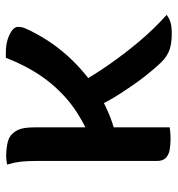

<svg xmlns="http://www.w3.org/2000/svg" viewBox="4 -586 593 640"><g transform="rotate(-90 300.0 -266.5)"><path d="M195 3Q191 4 184.5 4.5Q178 5 172 5.5Q166 6 158 6Q137 6 120 3Q103 0 93 -10Q83 -20 83 -39V-441Q83 -473 80.5 -494Q78 -515 71 -539Q76 -540 81 -540.5Q86 -541 91.5 -541.5Q97 -542 102 -542Q119 -542 140.5 -538Q162 -534 174 -521Q182 -512 186.5 -502.5Q191 -493 193 -479Q195 -465 195 -445ZM427 -543H445Q469 -543 488 -537Q507 -531 518.5 -522Q530 -513 530 -502Q530 -497 529 -491.5Q528 -486 525 -478.5Q522 -471 516 -459Q497 -421 473 -387Q449 -353 421 -324Q393 -295 362 -270.5Q331 -246 297.5 -227.5Q264 -209 230 -195.5Q196 -182 160 -175L122 -248Q189 -270 246 -307Q303 -344 348.5 -401.5Q394 -459 427 -543ZM507 10Q475 10 453.5 2.5Q432 -5 413 -24Q403 -34 391 -48Q379 -62 365.5 -79Q352 -96 338.5 -115.5Q325 -135 311.5 -155.5Q298 -176 286.5 -196.5Q275 -217 265 -237L336 -308Q368 -251 405 -198Q442 -145 483 -96.5Q524 -48 570 -7Q562 -1 553 3Q544 7 533 8.5Q522 10 507 10Z"/></g></svg>

Font: Recursive Monospace Casual Medium
Style: Regular
Weight: 500
Version: Version 1.047